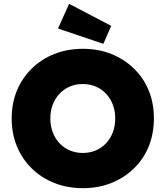

<svg xmlns="http://www.w3.org/2000/svg" viewBox="-20 -973 865 1003"><path d="M41 -354Q41 -434 68.5 -500Q96 -566 146 -615Q196 -664 264 -691Q332 -718 413 -718Q494 -718 561.5 -691Q629 -664 679.5 -615Q730 -566 757 -500Q784 -434 784 -355Q784 -275 757 -208.5Q730 -142 679.5 -93Q629 -44 561.5 -17Q494 10 413 10Q332 10 264 -17Q196 -44 146 -93Q96 -142 68.5 -208.5Q41 -275 41 -354ZM582 -354Q582 -393 569.5 -426Q557 -459 534 -483.5Q511 -508 480 -521Q449 -534 413 -534Q376 -534 345 -521Q314 -508 291 -483.5Q268 -459 255.5 -426.5Q243 -394 243 -354Q243 -315 255.5 -282Q268 -249 291 -224.5Q314 -200 345 -187Q376 -174 413 -174Q449 -174 480 -187Q511 -200 534 -224.5Q557 -249 569.5 -282Q582 -315 582 -354ZM520 -744 283 -824 341 -953 561 -838Z"/></svg>

Font: Mach ExtraBold
Style: Regular
Weight: 800
Version: Version 1.002